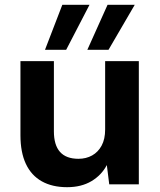

<svg xmlns="http://www.w3.org/2000/svg" viewBox="-20 -766 664 798"><path d="M259 12Q197 12 153.5 -12.5Q110 -37 87.5 -85Q65 -133 65 -204V-512H204V-220Q204 -163 229.5 -134.5Q255 -106 306 -106Q338 -106 363 -120Q388 -134 402.5 -161Q417 -188 417 -228V-512H557V0H434L424 -80Q402 -38 360 -13Q318 12 259 12ZM343 -559 427 -746H540L431 -559ZM167 -559 239 -746H352L255 -559Z"/></svg>

Font: DM Sans 12pt ExtraBold
Style: Regular
Weight: 800
Version: Version 4.004;gftools[0.9.30]